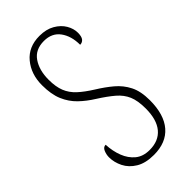

<svg xmlns="http://www.w3.org/2000/svg" viewBox="-230 -784 853 853"><g transform="rotate(-45 196.5 -357.0)"><path d="M194 10Q142 10 109 -10Q76 -30 60.5 -61Q45 -92 45 -124Q45 -141 52 -157.5Q59 -174 74 -174Q76 -132 89.5 -97Q103 -62 129 -40.5Q155 -19 196 -19Q253 -19 283.5 -55.5Q314 -92 314 -162Q314 -211 301 -241.5Q288 -272 260 -296Q232 -320 188 -348Q151 -371 122.5 -398.5Q94 -426 77.5 -464.5Q61 -503 61 -561Q61 -630 100 -677Q139 -724 208 -724Q250 -724 279.5 -707Q309 -690 324 -664.5Q339 -639 339 -613Q339 -589 330.5 -578.5Q322 -568 308 -568Q308 -623 282 -658.5Q256 -694 206 -694Q152 -694 125.5 -655.5Q99 -617 99 -557Q99 -513 111 -483Q123 -453 148.5 -429.5Q174 -406 214 -381Q253 -357 284.5 -330.5Q316 -304 334.5 -267.5Q353 -231 353 -175Q353 -85 312 -37.5Q271 10 194 10Z"/></g></svg>

Font: Noto Serif Tamil ExtraCondensed ExtraLight
Style: Italic
Weight: 200
Width: 2
Italic angle: -12°
Designer: Indian Type Foundry, Tom Grace, and the Monotype Design Team
Foundry: Monotype Imaging Inc.
Version: Version 2.003; ttfautohint (v1.8.4.7-5d5b)